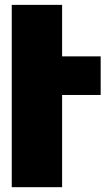

<svg xmlns="http://www.w3.org/2000/svg" viewBox="-20 -777 448 797"><path d="M397.9 -543V-382.8H237.8V0H28.8V-756.8H237.8V-543Z"/></svg>

Font: Montserrat arm ExtraBold
Style: Regular
Weight: 800
Designer: Julieta Ulanovsky
Foundry: Julieta Ulanovsky
Version: Version 6.000;PS 006.000;hotconv 1.0.88;makeotf.lib2.5.64775